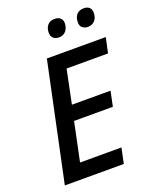

<svg xmlns="http://www.w3.org/2000/svg" viewBox="-165 -1002 872 1093"><g transform="rotate(-20 271.0 -455.5)"><path d="M34 0 185 -714H542L522 -622H271L229 -418H463L444 -327H209L160 -93H411L391 0ZM467 -803Q447 -803 433.5 -814.5Q420 -826 421 -848Q421 -876 436 -893.5Q451 -911 480 -911Q501 -911 513 -900Q525 -889 525 -868Q525 -838 509 -820.5Q493 -803 467 -803ZM292 -803Q271 -803 258 -814.5Q245 -826 245 -848Q245 -876 260 -893.5Q275 -911 303 -911Q318 -911 328 -906Q338 -901 344 -891.5Q350 -882 350 -868Q349 -838 333 -820.5Q317 -803 292 -803Z"/></g></svg>

Font: Noto Sans Display Medium
Style: Italic
Weight: 500
Italic angle: -12°
Designer: Monotype Design Team
Foundry: Monotype Imaging Inc.
Version: Version 2.003